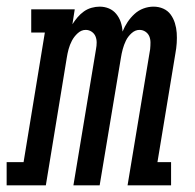

<svg xmlns="http://www.w3.org/2000/svg" viewBox="-67 -558 587 578"><path d="M-47 0V-70H4L68 -460H27V-530H158L151 -485Q151 -485 151 -485Q151 -485 151 -485Q158 -496 166.5 -506Q175 -516 185.5 -523.5Q196 -531 208.5 -534.5Q221 -538 233 -538Q233 -538 233 -538Q233 -538 233 -538Q248 -538 261 -532.5Q274 -527 283 -516Q292 -505 296.5 -491.5Q301 -478 302 -463Q308 -478 317 -491.5Q326 -505 338 -516Q350 -527 365 -532.5Q380 -538 395 -538Q395 -538 395 -538Q395 -538 395 -538Q411 -538 424.5 -532Q438 -526 446.5 -514.5Q455 -503 459.5 -488.5Q464 -474 465 -459Q466 -444 465 -428.5Q464 -413 461 -397L407 -70H448V0H317L385 -410Q386 -420 386 -430Q386 -440 382.5 -448.5Q379 -457 371 -462.5Q363 -468 353 -468Q340 -468 329 -458Q318 -448 312 -435.5Q306 -423 302.5 -410Q299 -397 297 -384L233 0H154L222 -410Q224 -420 224 -430Q224 -440 220.5 -448.5Q217 -457 209 -462.5Q201 -468 191 -468Q178 -468 167 -458Q156 -448 149.5 -435.5Q143 -423 139.5 -410Q136 -397 134 -384L71 0Z"/></svg>

Font: Iosevka Slab Oblique
Style: Regular
Weight: 400
Italic angle: -9°
Monospace: yes
Designer: Belleve Invis
Foundry: Belleve Invis
Version: Version 11.1.1; ttfautohint (v1.8.3)